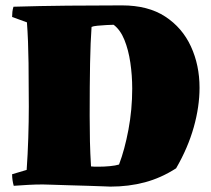

<svg xmlns="http://www.w3.org/2000/svg" viewBox="-20 -685 785 713"><path d="M139 0Q112 0 85 1.5Q58 3 31 5Q25 -16 25 -38L79 -54Q83 -110 85 -172.5Q87 -235 87 -290Q87 -367 86 -451Q85 -535 80 -602L25 -622Q25 -632 26 -641Q27 -650 30 -660Q127 -663 231.5 -664Q336 -665 433 -665Q530 -665 593.5 -623.5Q657 -582 689 -512.5Q721 -443 721 -359Q721 -289 699.5 -212.5Q678 -136 634 -60Q578 -24 518 -8Q458 8 390 8Q388 8 364.5 7Q341 6 307 5Q273 4 237.5 3Q202 2 174.5 1Q147 0 139 0ZM347 -66Q367 -66 388 -68Q409 -70 422 -74Q443 -129 457 -203.5Q471 -278 471 -356Q471 -405 464 -452.5Q457 -500 442 -537Q427 -574 402 -593Q393 -593 375.5 -592Q358 -591 342 -589.5Q326 -588 320 -585Q316 -530 314.5 -450Q313 -370 313 -255Q313 -203 314 -159.5Q315 -116 318 -67Q324 -66 331.5 -66Q339 -66 347 -66Z"/></svg>

Font: Labrada Black
Style: Regular
Weight: 900
Designer: Mercedes Jáuregui
Foundry: Omnibus-Type Team
Version: Version 1.000; ttfautohint (v1.8.4.7-5d5b)